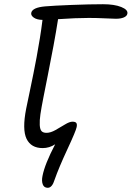

<svg xmlns="http://www.w3.org/2000/svg" viewBox="-20 -686 623 909"><path d="M206.1 203.1Q188.5 203.1 182.4 186.8Q176.3 170.4 181.2 147Q191.9 91.3 241.2 -2.9Q213.9 15.1 182.1 15.1Q127 15.1 105.7 -28.8Q84.5 -72.8 104 -171.9Q108.9 -195.3 120.4 -250.7Q131.8 -306.2 138.2 -337.2Q144.5 -368.2 153.3 -415.3Q162.1 -462.4 168.9 -505.4Q175.8 -548.3 181.2 -591.8Q154.8 -592.3 140.1 -602.5Q125.5 -612.8 127.9 -625Q132.8 -650.4 193.8 -655.8Q231.9 -659.2 318.1 -662.6Q404.3 -666 467.8 -666Q521.5 -666 554.2 -652.8Q586.9 -639.6 583 -621.1Q581.1 -609.9 566.4 -603.5Q551.8 -597.2 528.8 -597.2Q517.1 -597.2 478.3 -599.1Q439.5 -601.1 400.9 -601.1Q338.9 -601.1 254.9 -595.2Q245.6 -535.6 233.2 -468.8Q220.7 -401.9 206.1 -328.4Q191.4 -254.9 186 -227.1Q175.8 -175.3 171.4 -145.3Q167 -115.2 168.2 -94Q169.4 -72.8 177 -64.9Q184.6 -57.1 200.2 -57.1Q219.2 -57.1 242.7 -70.3Q266.1 -83.5 287.6 -96.7Q309.1 -109.9 323.2 -109.9Q336.9 -109.9 341.3 -103.8Q345.7 -97.7 342.8 -84Q339.4 -65.9 298.8 21.2Q258.3 108.4 238.8 164.1Q227.1 203.1 206.1 203.1Z"/></svg>

Font: Shantell Sans Irregular Bouncy
Style: Italic
Weight: 300
Italic angle: -11.31°
Designer: Stephen Nixon, Anya Danilova, Shantell Martin
Foundry: Arrow Type
Version: Version 1.006;[9816181b4]